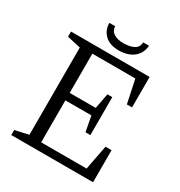

<svg xmlns="http://www.w3.org/2000/svg" viewBox="-202 -1019 1083 1157"><g transform="rotate(30 339.5 -440.5)"><path d="M426 -238H460V-502H426L406 -396H225V-669H524L558 -508H594V-720H47V-684L141 -663V-56L47 -35V0H616V-223H574L541 -52H225V-344H406ZM497 -881H456Q456 -848 428.5 -832.5Q401 -817 353 -817Q314 -817 288.5 -832.5Q263 -848 261 -881H221Q221 -830 255.5 -797.5Q290 -765 353 -765Q383 -765 409 -773Q435 -781 454 -796Q473 -811 484 -832.5Q495 -854 497 -881Z"/></g></svg>

Font: GradeGX
Style: Regular
Weight: 100
Width: 1
Designer: Adam Twardoch
Foundry: Adam Twardoch
Version: Version 2.002; DEVELOPMENT